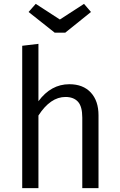

<svg xmlns="http://www.w3.org/2000/svg" viewBox="-20 -974 619 994"><path d="M318 -805H263L128 -912L165 -954L290 -873L415 -954L451 -912ZM339 -538Q410 -538 450 -495Q490 -452 490 -377V0H406V-365Q406 -423 383.5 -447.5Q361 -472 319 -472Q241 -472 179 -376V0H95V-737L179 -747V-450Q244 -538 339 -538Z"/></svg>

Font: FiraGO Book
Style: Regular
Weight: 350
Designer: bBox Type
Foundry: bBox Type GmbH
Version: Version 1.001;PS 001.001;hotconv 1.0.88;makeotf.lib2.5.64775